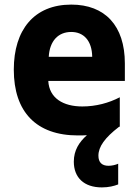

<svg xmlns="http://www.w3.org/2000/svg" viewBox="-20 -579 603 835"><path d="M319 10C332 10 345 10 358 9C324 39 301 75 301 124C301 193 345 236 423 236C453 236 476 230 494 223V133C483 138 467 142 452 142C423 142 408 127 408 98C408 59 436 20 497 -27C499 -27 500 -28 501 -29V-156C453 -131 397 -116 338 -116C255 -116 194 -152 190 -227H523V-303C523 -468 436 -559 290 -559C128 -559 40 -449 40 -276C40 -92 138 10 319 10ZM381 -332H192C196 -401 233 -440 290 -440C344 -440 380 -402 381 -332Z"/></svg>

Font: Noto Sans Mono SemiCondensed ExtraBold
Style: Regular
Weight: 800
Width: 4
Designer: Monotype Design Team
Foundry: Monotype Imaging Inc.
Version: Version 2.014